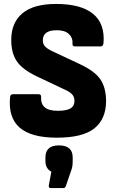

<svg xmlns="http://www.w3.org/2000/svg" viewBox="-20 -686 591 972"><path d="M268 11Q138 11 79.5 -40Q21 -91 31 -194Q32 -209 46 -209H175Q189 -209 188 -195Q184 -125 272 -125Q316 -125 336.5 -137Q357 -149 357 -176Q357 -196 344 -209.5Q331 -223 298 -237L165 -300Q92 -335 64 -377.5Q36 -420 37 -487Q38 -573 94.5 -619.5Q151 -666 264 -666Q390 -666 451 -616Q512 -566 504 -468Q502 -451 490 -451H359Q345 -451 347 -468Q349 -495 328.5 -514Q308 -533 268 -533Q197 -533 197 -483Q196 -463 209.5 -449.5Q223 -436 255 -422L387 -360Q461 -325 489 -283Q517 -241 517 -172Q516 -82 457 -35.5Q398 11 268 11ZM236 266Q226 266 227 253L240 183Q227 177 218.5 163.5Q210 150 210 129V111Q210 50 278 50Q348 50 348 111V131Q348 145 346 157Q344 169 338 184L313 257Q310 266 300 266Z"/></svg>

Font: Sofia Sans Semi Condensed Black
Style: Regular
Weight: 900
Designer: Botio Nikoltchev, Ani Petrova
Foundry: lettersoup
Version: Version 4.100; ttfautohint (v1.8.4.7-5d5b)